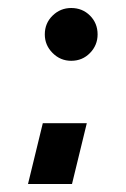

<svg xmlns="http://www.w3.org/2000/svg" viewBox="-20 -437 314 480"><path d="M50 23 87 -129H197L160 23ZM158 -285Q131 -285 111.5 -304.5Q92 -324 92 -351Q92 -379 111.5 -398Q131 -417 158 -417Q186 -417 205 -398Q224 -379 224 -351Q224 -324 205 -304.5Q186 -285 158 -285Z"/></svg>

Font: Stick No Bills
Style: Bold
Weight: 700
Version: Version 2.000